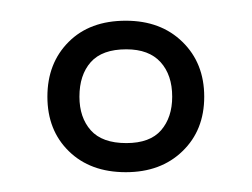

<svg xmlns="http://www.w3.org/2000/svg" viewBox="-20 -374 249 190"><path d="M104.5 -203.6Q69.3 -203.6 48.1 -224.4Q26.9 -245.1 26.9 -278.3Q26.9 -311.5 47.9 -332.5Q68.8 -353.5 104.5 -353.5Q139.2 -353.5 160.6 -332.5Q182.1 -311.5 182.1 -278.3Q182.1 -245.1 160.6 -224.4Q139.2 -203.6 104.5 -203.6ZM105 -232.4Q128.4 -232.4 139.4 -245.1Q150.4 -257.8 150.4 -278.3Q150.4 -299.8 138.9 -312.5Q127.4 -325.2 105 -325.2Q81.1 -325.2 69.8 -312.5Q58.6 -299.8 58.6 -278.3Q58.6 -257.8 69.8 -245.1Q81.1 -232.4 105 -232.4Z"/></svg>

Font: NotoSansOldHungarianUI
Style: Regular
Weight: 400
Designer: Monotype Design Team
Foundry: Monotype Imaging Inc.
Version: Version 1001.000; ttfautohint (v1.8.4.7-5d5b)